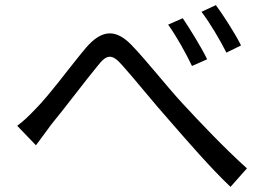

<svg xmlns="http://www.w3.org/2000/svg" viewBox="-20 -746 1040 748"><path d="M821 -726 765 -700C799 -655 835 -594 862 -541L919 -569C896 -616 847 -691 821 -726ZM692 -675 635 -650C668 -604 703 -541 728 -489L787 -515C764 -563 717 -638 692 -675ZM47 -256 120 -180C136 -201 159 -233 179 -260C230 -322 313 -432 360 -489C378 -512 392 -525 408 -525C421 -525 436 -515 456 -492C502 -441 579 -345 644 -272C712 -194 802 -90 878 -18L942 -90C852 -171 753 -276 692 -342C629 -410 552 -509 492 -571C462 -602 434 -616 408 -616C377 -616 347 -597 315 -560C256 -490 172 -375 119 -322C92 -294 72 -274 47 -256Z"/></svg>

Font: DAIFUKU Sans JP
Style: Regular
Weight: 400
Designer: Original font ‘Source Han Sans JP’ : Ryoko NISHIZUKA  (kana, bopomofo & ideographs); Paul D. Hunt (Latin, Greek & Cyrill
Foundry: Daifuku
Version: Version 1.001